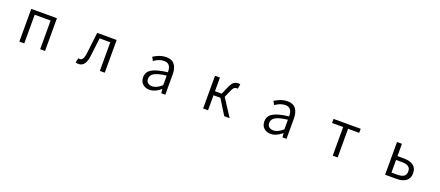

<svg xmlns="http://www.w3.org/2000/svg" viewBox="89 -1760 6823 2977"><g transform="rotate(20 3500.0 -271.0)"><path d="M288.1 0V-540H711.9V0H631.8V-472.7H369.1V0Z M1265.6 12.7Q1242.2 12.7 1218.8 4.9L1235.4 -70.3Q1249 -66.4 1258.8 -66.4Q1320.3 -66.4 1334 -185.5Q1361.3 -421.9 1376 -540H1697.3V0H1616.2V-472.7H1440.4Q1425.8 -345.7 1403.3 -166Q1381.8 12.7 1265.6 12.7Z M2437.5 12.7Q2368.2 12.7 2324.2 -27.3Q2280.3 -67.4 2280.3 -138.7Q2280.3 -226.6 2359.9 -273.9Q2439.5 -321.3 2615.2 -340.8Q2617.2 -486.3 2501 -486.3Q2421.9 -486.3 2336.9 -425.8L2303.7 -483.4Q2409.2 -553.7 2513.7 -553.7Q2607.4 -553.7 2651.9 -495.6Q2696.3 -437.5 2696.3 -335V0H2629.9L2623 -66.4H2620.1Q2527.3 12.7 2437.5 12.7ZM2460 -52.7Q2531.2 -52.7 2615.2 -127.9V-286.1Q2475.6 -269.5 2417.5 -235.4Q2359.4 -201.2 2359.4 -143.6Q2359.4 -97.7 2387.2 -75.2Q2415 -52.7 2460 -52.7Z M3573.2 -284.2 3757.8 0H3668.9L3514.6 -248H3401.4V0H3320.3V-540H3401.4V-314.5H3512.7L3566.4 -438.5Q3595.7 -505.9 3627 -529.8Q3658.2 -553.7 3703.1 -553.7Q3718.8 -553.7 3734.4 -547.9L3719.7 -471.7Q3712.9 -473.6 3701.2 -473.6Q3676.8 -473.6 3659.7 -459Q3642.6 -444.3 3623 -397.5Z M4437.5 12.7Q4368.2 12.7 4324.2 -27.3Q4280.3 -67.4 4280.3 -138.7Q4280.3 -226.6 4359.9 -273.9Q4439.5 -321.3 4615.2 -340.8Q4617.2 -486.3 4501 -486.3Q4421.9 -486.3 4336.9 -425.8L4303.7 -483.4Q4409.2 -553.7 4513.7 -553.7Q4607.4 -553.7 4651.9 -495.6Q4696.3 -437.5 4696.3 -335V0H4629.9L4623 -66.4H4620.1Q4527.3 12.7 4437.5 12.7ZM4460 -52.7Q4531.2 -52.7 4615.2 -127.9V-286.1Q4475.6 -269.5 4417.5 -235.4Q4359.4 -201.2 4359.4 -143.6Q4359.4 -97.7 4387.2 -75.2Q4415 -52.7 4460 -52.7Z M5459 0V-472.7H5275.4V-540H5723.6V-472.7H5540V0Z M6323.2 0V-540H6404.3V-336.9H6511.7Q6611.3 -336.9 6667.5 -295.4Q6723.6 -253.9 6723.6 -169.9Q6723.6 -85 6667.5 -42.5Q6611.3 0 6511.7 0ZM6404.3 -65.4H6502Q6574.2 -65.4 6608.9 -90.8Q6643.6 -116.2 6643.6 -169.9Q6643.6 -223.6 6608.9 -248.5Q6574.2 -273.4 6502 -273.4H6404.3Z"/></g></svg>

Font: Gen Shin Gothic Monospace Normal
Style: Regular
Weight: 350
Designer: [Source Han Sans]
Ryoko NISHIZUKA  (kana & ideographs); Paul D. Hunt (Latin, Greek & Cyrillic); Wenlong ZHANG  (bopomofo
Version: Version 1.002.20150607